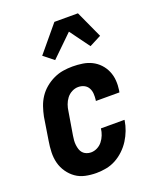

<svg xmlns="http://www.w3.org/2000/svg" viewBox="-143 -854 786 950"><g transform="rotate(-20 250.0 -379.0)"><path d="M200 8Q170 8 142 2Q114 -4 92 -19.5Q70 -35 54 -58Q38 -81 31 -108Q24 -135 25 -164.5Q26 -194 31 -223L50 -343Q55 -368 63.5 -393Q72 -418 86.5 -440Q101 -462 122 -479.5Q143 -497 167.5 -508.5Q192 -520 217 -524Q242 -528 267 -528Q294 -528 320 -524Q346 -520 368 -509Q390 -498 407 -480Q424 -462 434 -439Q444 -416 446 -390Q448 -364 444 -338L442 -328H318L319 -333Q321 -349 320 -365.5Q319 -382 311.5 -395.5Q304 -409 290 -416Q276 -423 259 -423Q242 -423 225.5 -414.5Q209 -406 198 -391.5Q187 -377 181 -360Q175 -343 173 -326L153 -206Q151 -194 150 -181.5Q149 -169 150.5 -157Q152 -145 155.5 -134Q159 -123 166.5 -114.5Q174 -106 185.5 -101.5Q197 -97 209 -97Q226 -97 242 -105Q258 -113 269 -127Q280 -141 286.5 -157.5Q293 -174 295 -191V-192H419V-189Q415 -163 405.5 -138Q396 -113 381.5 -90Q367 -67 346.5 -47.5Q326 -28 302 -15Q278 -2 251.5 3Q225 8 200 8ZM198 -587 145 -629 259 -766H383L448 -624L386 -592L310 -696Z"/></g></svg>

Font: Iosevka Extrabold Oblique
Style: Regular
Weight: 800
Italic angle: -9°
Monospace: yes
Designer: Belleve Invis
Foundry: Belleve Invis
Version: Version 32.5.0; ttfautohint (v1.8.4)